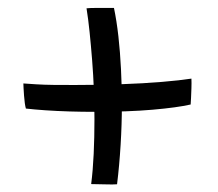

<svg xmlns="http://www.w3.org/2000/svg" viewBox="-20 -610 565 497"><path d="M473.5 -339.5Q438.5 -331.5 375 -326Q311.5 -320.5 225.5 -320.5Q192.5 -320.5 159.8 -321.5Q127 -322.5 97.8 -324.5Q68.5 -326.5 47 -329Q45.5 -334 44.2 -343.2Q43 -352.5 42.2 -362.8Q41.5 -373 41 -381.5Q40.5 -390 40.5 -394Q53 -393 73.2 -391.8Q93.5 -390.5 119.5 -390.2Q145.5 -390 174 -390Q235.5 -390 293.5 -392Q351.5 -394 399 -398Q446.5 -402 475.5 -406.5Q476 -395.5 475.5 -381.5Q475 -367.5 474.5 -356Q474 -344.5 473.5 -339.5ZM275 -589.5Q282 -556 286.5 -515.8Q291 -475.5 293.2 -430.8Q295.5 -386 295.5 -340Q295.5 -288 292.2 -234.8Q289 -181.5 283 -133Q279 -132.5 270.2 -132.5Q261.5 -132.5 251 -132.8Q240.5 -133 231 -133.2Q221.5 -133.5 216 -133.5Q220.5 -168.5 222.5 -211.5Q224.5 -254.5 224.5 -301Q224.5 -338 223 -377Q221.5 -416 218.5 -454Q215.5 -492 212 -526.2Q208.5 -560.5 204 -588.5Q207 -589 214.2 -589.2Q221.5 -589.5 231 -589.5Q240.5 -589.5 249.8 -589.5Q259 -589.5 265.8 -589.5Q272.5 -589.5 275 -589.5Z"/></svg>

Font: Grandstander Thin Light
Style: Regular
Weight: 300
Version: Version 1.200